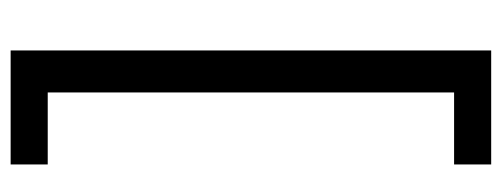

<svg xmlns="http://www.w3.org/2000/svg" viewBox="-304 -456 921 352"><g transform="rotate(-90 156.0 -279.5)"><path d="M31 93H163V-652H31V-720H240V161H31Z"/></g></svg>

Font: Noto Sans Thai ExtraCondensed
Style: Regular
Weight: 400
Width: 2
Designer: Monotype Design Team
Foundry: Monotype Imaging Inc.
Version: Version 2.002